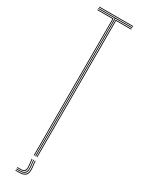

<svg xmlns="http://www.w3.org/2000/svg" viewBox="-241 -820 696 951"><g transform="rotate(30 107.0 -344.0)"><path d="M105 0V-788H10V-792H204V-788H109V0ZM97 0V-780H10V-784H101V0ZM113 0V-784H204V-780H117V0ZM10 -796V-800H204V-796ZM114.8 20H118.8L122.8 56.8Q126 86.2 115.1 98.9Q104.2 111.5 76 111.5H56V107.5H76Q102 107.5 111.9 95.8Q121.8 84 118.8 56.8ZM96.8 20H100.8L104.8 56.8Q107 77.5 100.4 86.5Q93.8 95.5 76 95.5H56V91.5H76Q91.5 91.5 97.1 83.5Q102.8 75.5 100.8 56.8ZM105.8 20H109.8L113.8 56.8Q116.5 81.8 107.8 92.6Q99 103.5 76 103.5H56V99.5H76Q96.8 99.5 104.5 89.6Q112.2 79.8 109.8 56.8Z"/></g></svg>

Font: Big Shoulders Inline Thin
Style: Regular
Weight: 100
Designer: Patric King
Foundry: XO Type Co
Version: Version 2.002